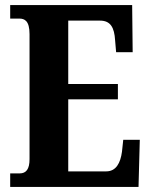

<svg xmlns="http://www.w3.org/2000/svg" viewBox="-20 -734 591 754"><path d="M20 0H524L529 -185H464L459 -138C453 -94 436 -61 397 -61H248V-344H443V-404H248V-653H373C414 -653 429 -626 432 -576L436 -529H501L499 -714H20V-661H56C76 -661 96 -653 96 -600V-109C96 -70 83 -53 57 -53H20Z"/></svg>

Font: Noto Serif Devanagari ExtraCondensed ExtraBold
Style: Regular
Weight: 800
Width: 2
Designer: Universal Thirst, Indian Type Foundry and the Monotype Design Team
Foundry: Monotype Imaging Inc.
Version: Version 2.004